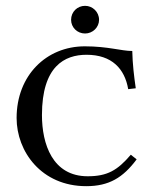

<svg xmlns="http://www.w3.org/2000/svg" viewBox="-20 -629 532 659"><path d="M224 -561C224 -535 245 -514 272 -514C298 -514 320 -535 320 -561C320 -588 298 -609 272 -609C245 -609 224 -588 224 -561ZM276 10C354 10 402 -19 449 -82L429 -98C383 -44 348 -24 281 -24C160 -24 124 -135 124 -234C124 -402 202 -441 277 -441C364 -441 408 -393 420 -323L446 -326C440 -367 435 -409 434 -454C396 -454 351 -470 271 -470C139 -470 37 -370 37 -224C37 -109 122 10 276 10Z"/></svg>

Font: Linux Libertine O C
Style: Regular
Weight: 400
Designer: Philipp H. Poll
Foundry: Philipp H. Poll
Version: Version 4.0.3